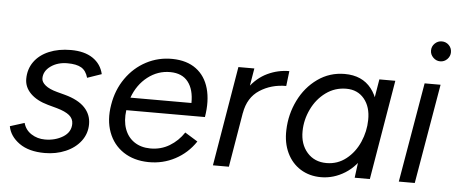

<svg xmlns="http://www.w3.org/2000/svg" viewBox="-49 -831 2278 959"><g transform="rotate(5 1090.0 -352.0)"><path d="M17.5 -106.3 89.7 -129Q99.2 -94.2 129.4 -74.8Q159.7 -55.3 197.8 -55.3Q249 -55.3 288 -79.2Q327 -103.2 327 -145.5Q327 -170.8 306.7 -187.7Q286.3 -204.5 243.7 -216.5L198 -229Q141.3 -244.7 109.9 -276.1Q78.5 -307.5 78.5 -348.7Q78.5 -397.5 104.8 -434.7Q131.2 -471.8 179 -491.9Q226.8 -512 288.5 -512Q356.7 -512 398.7 -483.7Q440.7 -455.3 452.2 -405.3L380.8 -380.7Q371 -415.7 346.9 -430.1Q322.8 -444.5 277 -444.5Q227.7 -444.5 193.2 -419.8Q158.7 -395 158.7 -358.5Q158.7 -340.2 178.7 -323.8Q198.7 -307.5 237.3 -297.2L278.2 -286.3Q345.5 -268 378.2 -233.3Q410.8 -198.7 410.8 -150.8Q410.8 -103.5 382.8 -66.2Q354.7 -29 306.8 -8.5Q259 12 202.5 12Q122.3 12 74.4 -22.3Q26.5 -56.7 17.5 -106.3Z M512.3 -257Q524.5 -332.3 565.2 -390.5Q605.8 -448.7 666.6 -480.8Q727.3 -512.8 798.2 -511.8Q870.3 -510.7 916.8 -476.2Q963.2 -441.8 980.5 -380Q997.8 -318.2 984.2 -236.7H590Q582.7 -183.8 597.2 -143Q611.8 -102.2 645.2 -79.6Q678.7 -57 725.5 -56.7Q778.5 -56.2 821.7 -82.2Q864.8 -108.2 893.2 -151.2L957.2 -111.7Q917.7 -52.3 855.8 -19.6Q794 13.2 721.8 12Q648.5 10.8 596.4 -23.8Q544.3 -58.5 521.8 -119.3Q499.3 -180.2 512.3 -257ZM792.8 -445.3Q730.7 -445.8 679.8 -406.5Q629 -367.2 605 -300.8H911Q912 -368 882.2 -406.4Q852.5 -444.8 792.8 -445.3Z M1129 -500H1209L1125 0H1045ZM1384.3 -502 1375.3 -426.8Q1300.3 -426.8 1242.5 -389.3Q1184.7 -351.8 1171.2 -273.5L1134.2 -271.8Q1147.2 -348.8 1185.2 -400.8Q1223.3 -452.8 1275.4 -477.4Q1327.5 -502 1384.3 -502Z M1767.8 -93 1835.8 -500H1915.8L1831.8 0H1755.8ZM1395 -207.8Q1397.2 -286.5 1431.5 -356.5Q1465.8 -426.5 1525.9 -469.2Q1586 -512 1661.7 -512Q1748.7 -512 1795.4 -452.8Q1842.2 -393.7 1838.5 -295.5Q1836.3 -198.3 1800.5 -128.8Q1764.7 -59.2 1707.8 -23.6Q1650.8 12 1587.5 12Q1529.2 12 1484.6 -15.8Q1440 -43.7 1416.3 -93.8Q1392.7 -143.8 1395 -207.8ZM1797.8 -293Q1799 -358.7 1765.8 -398.9Q1732.5 -439.2 1675.8 -439.2Q1618.7 -439.2 1573.3 -406.1Q1528 -373 1502.4 -319.7Q1476.8 -266.3 1476.2 -209.5Q1475.2 -143.8 1511.8 -102.2Q1548.3 -60.7 1608.8 -60.7Q1664.3 -60.7 1707.2 -94.6Q1750.2 -128.5 1773.7 -182.3Q1797.2 -236.2 1797.8 -293Z M2062.7 -500H2142.7L2057 0H1977ZM2080.2 -666.3Q2080.2 -687.3 2095.2 -701.8Q2110.2 -716.3 2130.2 -716.3Q2151.2 -716.3 2165.7 -701.8Q2180.2 -687.3 2180.2 -666.3Q2180.2 -646.3 2165.7 -631.3Q2151.2 -616.3 2130.2 -616.3Q2110.2 -616.3 2095.2 -631.3Q2080.2 -646.3 2080.2 -666.3Z"/></g></svg>

Font: Oak Sans Light Italic
Style: Regular
Weight: 400
Italic angle: -9.5°
Foundry: Erik Kennedy, Walven
Version: Version 1.000;Glyphs 3.1.2 (3151)